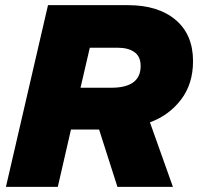

<svg xmlns="http://www.w3.org/2000/svg" viewBox="-20 -724 768 744"><path d="M3 0 166 -704H476Q593 -704 660.5 -647Q728 -590 728 -487Q728 -399 681.5 -338Q635 -277 561 -250L650 0H435L364 -222H255L204 0ZM437 -539H328L292 -384H411Q525 -384 525 -468Q525 -505 501 -522Q477 -539 437 -539Z"/></svg>

Font: Prodigy Sans ExtraBold
Style: Italic
Weight: 800
Italic angle: -13°
Designer: Wei Huang
Foundry: Wei Huang
Version: Version 1.003; ttfautohint (v1.8.3)